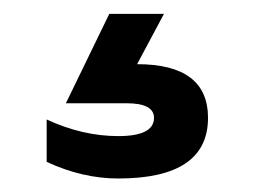

<svg xmlns="http://www.w3.org/2000/svg" viewBox="-20 -57 375 283"><path d="M48.8 119.1Q101.6 143.6 154.3 143.6Q207 143.6 207 116.7Q207 95.2 166.5 95.2H77.1L141.1 -36.6H221.7L182.1 37.6Q286.6 37.6 286.6 116.7Q286.6 206.1 154.3 206.1Q101.6 206.1 48.8 181.6Z"/></svg>

Font: SansationBold
Style: Bold
Weight: 700
Designer: Bernd Montag
Version: Version 1.301